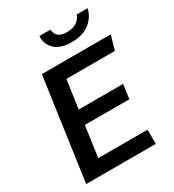

<svg xmlns="http://www.w3.org/2000/svg" viewBox="-209 -1004 1017 1122"><g transform="rotate(-30 300.0 -443.0)"><path d="M38 0 135 -686H600L572 -590H245L218 -399H518L504 -303H204L175 -96H507L508 0ZM380 -760Q304 -760 267 -796.5Q230 -833 234 -886H308Q311 -854 330 -839.5Q349 -825 385 -825Q424 -825 448.5 -839.5Q473 -854 486 -886H559Q548 -833 502.5 -796.5Q457 -760 380 -760Z"/></g></svg>

Font: Chivo Medium Medium
Style: Italic
Weight: 500
Italic angle: -8.05°
Version: Version 2.002